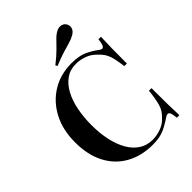

<svg xmlns="http://www.w3.org/2000/svg" viewBox="-263 -1076 1226 1226"><g transform="rotate(-45 350.0 -463.0)"><path d="M388 -722Q454 -722 496.5 -702.5Q539 -683 572 -657Q592 -642 602.5 -653.5Q613 -665 617 -708H640Q638 -670 637 -615Q636 -560 636 -470H613Q607 -515 600 -545.5Q593 -576 580.5 -598Q568 -620 546 -640Q519 -670 481.5 -684.5Q444 -699 403 -699Q351 -699 312.5 -671.5Q274 -644 248.5 -596.5Q223 -549 210.5 -486Q198 -423 198 -352Q198 -279 211.5 -216.5Q225 -154 251.5 -107.5Q278 -61 317.5 -35Q357 -9 409 -9Q446 -9 485 -23Q524 -37 549 -66Q582 -96 594 -137.5Q606 -179 613 -248H636Q636 -154 637 -96.5Q638 -39 640 0H617Q613 -43 603.5 -54Q594 -65 572 -51Q535 -25 493.5 -5.5Q452 14 387 14Q285 14 208 -29Q131 -72 88.5 -153Q46 -234 46 -348Q46 -460 90 -544Q134 -628 211 -675Q288 -722 388 -722ZM469 -931Q490 -943 511.5 -938.5Q533 -934 543 -915Q552 -897 546 -878Q540 -859 518 -846Q496 -833 468.5 -825Q441 -817 404 -806Q367 -795 312 -772L305 -785Q352 -822 380 -850Q408 -878 427.5 -898.5Q447 -919 469 -931Z"/></g></svg>

Font: Playfair Display SemiBold
Style: Regular
Weight: 600
Designer: Claus Eggers Sørensen
Foundry: Claus Eggers Sørensen
Version: Version 1.203